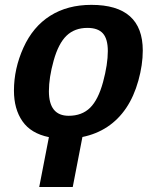

<svg xmlns="http://www.w3.org/2000/svg" viewBox="-20 -558 640 786"><path d="M316.9 2.9H317.4L277.8 207.5H140.6L180.2 3.4Q106.4 -11.7 71.8 -61.8Q37.1 -111.8 37.1 -187Q37.1 -276.9 75.9 -362.8Q114.7 -448.7 185.5 -493.4Q256.3 -538.1 354 -538.1Q564.5 -538.1 564.5 -351.1Q564.5 -292.5 546.4 -227.8Q528.3 -163.1 496.6 -116Q464.8 -68.8 419.7 -38.8Q374.5 -8.8 316.9 2.9ZM421.4 -349.1Q421.4 -398.4 401.4 -421.1Q381.3 -443.8 337.9 -443.8Q285.6 -443.8 252.4 -411.9Q219.2 -379.9 199.7 -310.1Q180.2 -240.2 180.2 -184.6Q180.2 -84 261.2 -84Q315.4 -84 348.9 -116.9Q382.3 -149.9 401.9 -222.2Q421.4 -294.4 421.4 -349.1Z"/></svg>

Font: Liberation Mono
Style: Bold Italic
Weight: 700
Italic angle: -12°
Monospace: yes
Designer: Steve Matteson
Foundry: Ascender Corporation
Version: Version 2.1.5